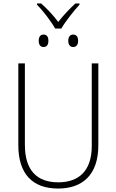

<svg xmlns="http://www.w3.org/2000/svg" viewBox="-20 -1081 674 1111"><path d="M299 -916H335C359 -958 408 -1019 440 -1054V-1061H416C381 -1028 347 -993 317 -954C288 -993 253 -1030 218 -1061H194V-1054C226 -1022 275 -959 299 -916ZM232 -809C251 -809 260 -822 260 -845C260 -868 251 -881 232 -881C214 -881 204 -868 204 -845C204 -822 214 -809 232 -809ZM403 -809C422 -809 432 -822 432 -845C432 -868 422 -881 403 -881C386 -881 375 -868 375 -845C375 -822 386 -809 403 -809ZM549 -240V-714H511V-237C511 -92 436 -26 317 -26C194 -26 124 -95 124 -243V-714H86V-241C86 -75 168 10 316 10C456 10 549 -68 549 -240Z"/></svg>

Font: Noto Sans SemiCondensed ExtraLight
Style: Regular
Weight: 200
Width: 4
Designer: Monotype Design Team
Foundry: Monotype Imaging Inc.
Version: Version 2.013